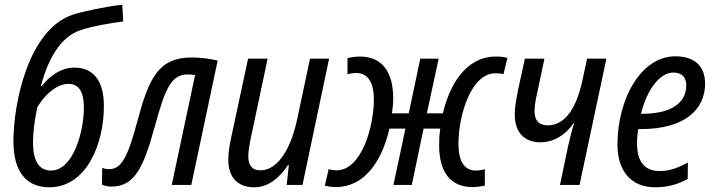

<svg xmlns="http://www.w3.org/2000/svg" viewBox="-20 -785 3032 815"><path d="M189 10C347 10 421 -173 421 -335C421 -440 378 -498 296 -498C239 -498 189 -462 158 -420L154 -421C186 -541 239 -628 319 -656C371 -674 449 -687 503 -694L499 -765C435 -758 333 -737 290 -723C100 -661 37 -346 37 -185C37 -52 95 10 189 10ZM196 -61C143 -61 120 -106 120 -182C120 -224 127 -274 138 -329C166 -378 218 -429 271 -429C318 -429 336 -390 336 -328C336 -228 292 -61 196 -61Z M453 7C553 7 590 -77 637 -248C682 -411 706 -469 778 -469C790 -469 801 -468 808 -466L709 0H792L904 -528C869 -536 833 -541 794 -541C653 -541 612 -453 564 -274C523 -118 495 -67 444 -67C432 -67 422 -69 414 -73L413 -1C423 3 436 7 453 7Z M1059 10C1122 10 1169 -34 1202 -84H1206L1197 0H1264L1377 -536H1296L1241 -277C1209 -129 1147 -62 1086 -62C1049 -62 1034 -84 1034 -121C1034 -141 1038 -166 1044 -196L1116 -536H1033L960 -195C954 -166 949 -135 949 -107C949 -31 990 10 1059 10Z M1406 9C1526 9 1601 -99 1633 -239H1701L1650 0H1728L1778 -239H1849C1845 -215 1844 -192 1844 -169C1844 -55 1892 9 1985 9C2005 9 2024 6 2038 3V-67C2025 -63 2015 -61 2000 -61C1949 -61 1926 -104 1926 -174C1926 -297 1980 -474 2083 -474C2096 -474 2108 -473 2117 -470L2134 -539C2118 -544 2101 -545 2085 -545C1955 -545 1887 -420 1860 -304H1792L1842 -536H1764L1715 -304H1644C1647 -326 1649 -347 1649 -368C1649 -481 1601 -545 1508 -545C1489 -545 1470 -542 1455 -538V-470C1468 -473 1480 -475 1493 -475C1543 -475 1567 -433 1567 -362C1567 -249 1515 -62 1409 -62C1396 -62 1384 -64 1375 -67L1359 3C1373 7 1391 9 1406 9Z M2357 0H2440L2554 -536H2472L2453 -447C2422 -302 2366 -253 2304 -253C2270 -253 2249 -272 2249 -312C2249 -336 2253 -359 2261 -394L2291 -536H2208L2178 -398C2171 -362 2165 -328 2165 -299C2165 -225 2204 -181 2274 -181C2332 -181 2382 -214 2414 -261H2417C2408 -234 2399 -199 2392 -167Z M2761 10C2817 10 2857 -3 2899 -25L2900 -95C2855 -71 2821 -59 2780 -59C2715 -59 2684 -100 2684 -178C2684 -197 2686 -218 2689 -237H2701C2882 -237 2973 -317 2973 -430C2973 -504 2928 -546 2847 -546C2700 -546 2601 -364 2601 -171C2601 -58 2660 10 2761 10ZM2701 -302C2727 -409 2783 -477 2838 -477C2876 -477 2893 -455 2893 -423C2893 -343 2822 -302 2706 -302Z"/></svg>

Font: Noto Sans Display SemiCondensed
Style: Italic
Weight: 400
Width: 4
Italic angle: -12°
Designer: Monotype Design Team
Foundry: Monotype Imaging Inc.
Version: Version 1.900